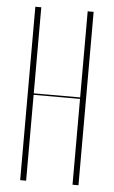

<svg xmlns="http://www.w3.org/2000/svg" viewBox="-51 -735 458 771"><g transform="rotate(5 177.5 -349.5)"><path d="M84 -699V-352H271V-699H295V0H271V-346H84V0H60V-699Z"/></g></svg>

Font: Moniqa Thin Display
Style: Regular
Weight: 100
Designer: Rajesh Rajput
Foundry: Rajesh Rajput
Version: Version 1.000